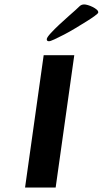

<svg xmlns="http://www.w3.org/2000/svg" viewBox="-20 -846 463 866"><path d="M93 0 177 -597H315L231 0ZM423 -789Q422 -785 407 -774Q392 -763 369.5 -749Q347 -735 320.5 -719Q294 -703 269 -690Q244 -677 225.5 -668.5Q207 -660 201 -660Q190 -660 191 -670Q192 -678 209 -696.5Q226 -715 248 -735.5Q270 -756 291 -774.5Q312 -793 321 -801Q330 -809 338.5 -817.5Q347 -826 360 -826Q366 -826 376.5 -823Q387 -820 398 -814.5Q409 -809 416.5 -802.5Q424 -796 423 -789Z"/></svg>

Font: Gamine
Style: Bold Italic
Weight: 700
Designer: Tapiwanashe Sebastian Garikayi
Version: Version 1.000